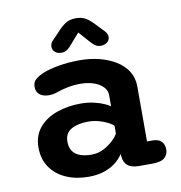

<svg xmlns="http://www.w3.org/2000/svg" viewBox="-77 -739 773 820"><g transform="rotate(-10 309.5 -329.0)"><path d="M464 1.5Q428.5 1.5 412.5 -12.5Q396.5 -26.5 394.5 -51.5L392.5 -63Q385.5 -48.5 366.2 -31.5Q347 -14.5 316 -2.5Q285 9.5 242.5 9.5Q188.5 9.5 145.5 -9.2Q102.5 -28 77.5 -63.8Q52.5 -99.5 52.5 -150.5Q52.5 -202 81.2 -236.2Q110 -270.5 157.8 -287.5Q205.5 -304.5 262 -304.5Q294 -304.5 320 -298.2Q346 -292 363.8 -284Q381.5 -276 388.5 -270V-319Q388.5 -335 379.2 -347.8Q370 -360.5 354.5 -369.5Q339 -378.5 319 -383.2Q299 -388 277.5 -388Q247.5 -388 220.2 -382.5Q193 -377 172.5 -369.5Q162.5 -366 153.5 -364.5Q144.5 -363 135.5 -363Q111.5 -363 96.2 -374.5Q81 -386 81 -409Q81 -430.5 96 -442.2Q111 -454 131 -462Q156.5 -472.5 199 -480Q241.5 -487.5 291.5 -487.5Q335 -487.5 374.8 -477.5Q414.5 -467.5 446 -448.2Q477.5 -429 495.5 -400.5Q513.5 -372 513.5 -335V-96H537.5Q562.5 -96 575.5 -83.5Q588.5 -71 588.5 -48Q588.5 -26 572.8 -12.2Q557 1.5 518 1.5ZM388.5 -185.5Q381.5 -193.5 364.8 -202.2Q348 -211 325.8 -217Q303.5 -223 280 -223Q236 -223 207.2 -207Q178.5 -191 178.5 -154Q178.5 -128 190.2 -111.8Q202 -95.5 223 -88.5Q244 -81.5 271 -81.5Q299.5 -81.5 323.5 -94Q347.5 -106.5 364.8 -123Q382 -139.5 388.5 -152.5ZM417.5 -591Q429.5 -578 429.5 -565Q429.5 -551 418.8 -541.8Q408 -532.5 390.5 -532.5Q375.5 -532.5 365 -540.5Q354.5 -548.5 345 -560L305 -605L265.5 -560Q255.5 -547.5 245.2 -540Q235 -532.5 220 -532.5Q202.5 -532.5 192 -541.8Q181.5 -551 181.5 -565.5Q181.5 -579 193 -591L221.5 -620.5Q242 -643.5 260 -655.2Q278 -667 305 -667Q332.5 -667 350.5 -655.2Q368.5 -643.5 389 -620.5Z"/></g></svg>

Font: Sono ExtraLight Monospace SemiBold
Style: Regular
Weight: 600
Version: Version 2.112